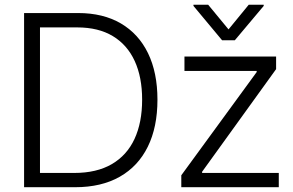

<svg xmlns="http://www.w3.org/2000/svg" viewBox="-20 -782 1225 802"><path d="M293.9 0H117.7V-59.6H290Q383.8 -59.6 447 -96.4Q510.3 -133.3 542 -201.9Q573.7 -270.5 573.7 -365.7Q573.7 -459.5 542.7 -527.1Q511.7 -594.7 451.4 -631.1Q391.1 -667.5 302.7 -667.5H115.2V-727.5H306.6Q410.6 -727.5 484.9 -684.1Q559.1 -640.6 598.4 -559.6Q637.7 -478.5 637.7 -365.7Q637.7 -251 597.4 -169.2Q557.1 -87.4 480.2 -43.7Q403.3 0 293.9 0ZM147 -727.5V0H80.6V-727.5ZM737.3 0V-49.8L1052.2 -481V-485.8H750.5V-545.9H1133.3V-493.2L824.2 -64.5V-59.6H1144.5V0ZM849.6 -762.2 934.6 -659.2 1019 -762.2H1081.5V-757.3L960.9 -613.8H907.7L788.1 -757.3V-762.2Z"/></svg>

Font: Inter Tight Light
Style: Regular
Weight: 300
Designer: Rasmus Andersson
Foundry: rsms
Version: Version 3.004